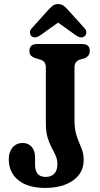

<svg xmlns="http://www.w3.org/2000/svg" viewBox="-20 -911 490 942"><path d="M390.5 -125.5Q390.5 -63 338.8 -26Q287 11 201 11Q117 11 70 -27Q23 -65 23 -130Q23 -165.5 41.8 -187.5Q60.5 -209.5 91 -209.5Q118 -209.5 135 -191Q152 -172.5 152 -139V-103Q152 -74.5 164.2 -58.8Q176.5 -43 205 -43Q231 -43 246.2 -58.8Q261.5 -74.5 261.5 -105Q261.5 -128.5 253 -147.5Q244.5 -166.5 233.2 -187.2Q222 -208 213.5 -236.2Q205 -264.5 205 -307V-580Q205 -609 181 -617.5L150 -627Q137.5 -632 131 -639.2Q124.5 -646.5 124.5 -661.5Q124.5 -695 162.5 -695H383Q420.5 -695 420.5 -661.5Q420.5 -636 395 -625L370 -618Q345.5 -608.5 345.5 -581V-322.5Q345.5 -284 352.2 -258.2Q359 -232.5 367.8 -212.8Q376.5 -193 383.5 -172.8Q390.5 -152.5 390.5 -125.5ZM178 -738Q150.5 -719.5 134 -734Q128 -739.5 127 -750.8Q126 -762 137 -773.5L212.5 -857.5Q226 -872.5 237 -881.8Q248 -891 265 -891Q282 -891 293.2 -882Q304.5 -873 318 -857.5L394 -773.5Q404.5 -762 403.5 -750.8Q402.5 -739.5 396 -734Q379.5 -719 352 -738L265 -800Z"/></svg>

Font: Fraunces 144pt S100 SemiBold
Style: Regular
Weight: 600
Version: Version 1.000; ttfautohint (v1.8.3)